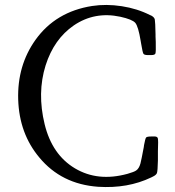

<svg xmlns="http://www.w3.org/2000/svg" viewBox="-20 -748 714 783"><path d="M596.7 -24.4Q598.6 -25.4 602.5 -27.3Q617.2 -34.2 620.1 -42.5Q623 -50.8 624 -93.8Q624 -106.4 624 -114.3Q624 -120.1 624 -130.9Q626 -176.8 623.5 -184.6Q621.1 -192.4 606.4 -191.4Q601.6 -191.4 599.6 -191.4Q598.6 -191.4 596.7 -191.4Q579.1 -191.4 575.7 -187Q572.3 -182.6 567.4 -156.2Q566.4 -152.3 566.4 -148.4Q556.6 -95.7 552.7 -81.1Q546.9 -60.5 535.2 -52.7Q527.3 -46.9 500 -39.1Q378.9 -5.9 285.6 -61.5Q192.4 -117.2 162.1 -241.2Q130.9 -369.1 166 -481.4Q200.2 -588.9 281.2 -644.5Q366.2 -702.1 470.7 -679.7Q519.5 -668.9 531.7 -654.8Q543.9 -640.6 553.7 -581.1Q554.7 -577.1 555.7 -569.3Q561.5 -534.2 564.9 -528.8Q568.4 -523.4 583 -523.4Q587.9 -523.4 589.8 -523.4Q592.8 -523.4 596.7 -523.4Q611.3 -523.4 613.8 -529.8Q616.2 -536.1 615.2 -577.1Q614.3 -590.8 614.3 -598.6Q614.3 -601.6 614.3 -607.4Q613.3 -659.2 611.3 -668.5Q609.4 -677.7 596.7 -684.6Q593.8 -685.5 591.8 -686.5Q540 -712.9 476.6 -722.7Q413.1 -732.4 355.5 -723.6Q207 -700.2 125 -585.9Q49.8 -480.5 54.2 -341.8Q58.6 -203.1 140.6 -105.5Q230.5 2.9 379.9 13.7Q501 21.5 596.7 -24.4Z"/></svg>

Font: Bpmf GenWan Min R
Style: R
Weight: 400
Foundry: But Ko
Version: Version 1.320